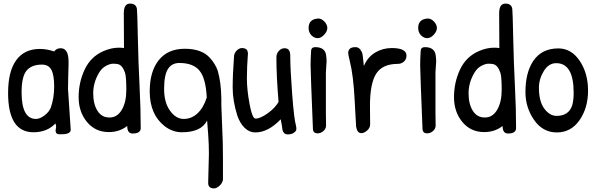

<svg xmlns="http://www.w3.org/2000/svg" viewBox="-20 -735 3311 1067"><path d="M317 -467Q361 -467 361 -392Q361 -384 361 -375L359 -305Q358 -272 358 -240L373 -14Q373 11 322 11Q319 11 307.5 11Q296 11 291.5 2Q287 -7 290.5 -20Q294 -33 288 -49Q242 0 166 0Q25 0 25 -218Q25 -339 70.5 -401Q116 -463 201 -463Q241 -463 281 -449Q294 -467 317 -467ZM213 -376Q156 -376 128 -343Q100 -310 100 -222Q100 -74 180 -74Q201 -74 226.5 -93Q252 -112 262 -136Q281 -190 281 -254Q281 -318 265.5 -347Q250 -376 213 -376Z M669 -468 668 -661Q668 -715 702.5 -715Q737 -715 741 -685Q743 -672 746 -528Q749 -384 755.5 -258Q762 -132 762 -23Q762 7 717 7Q687 7 687 -35Q644 -1 585 -1Q510 -1 463.5 -57Q417 -113 417 -195Q417 -277 450.5 -348.5Q484 -420 555 -451Q599 -470 640 -470Q655 -470 669 -468ZM530 -330Q498 -276 498 -216.5Q498 -157 521.5 -119.5Q545 -82 588.5 -82Q632 -82 657 -125Q682 -168 682 -235Q682 -310 674.5 -331.5Q667 -353 657 -364.5Q647 -376 635.5 -378.5Q624 -381 608 -381Q592 -381 569 -369Q546 -357 530 -330Z M1137 282Q1137 280 1137 277L1141 119Q1141 68 1137 13L1131 -65Q1098 0 991 0Q940 0 896 -33Q812 -98 812 -227Q812 -338 862.5 -401Q913 -464 1007 -464Q1101 -464 1146 -414Q1177 -380 1190 -342Q1209 -276 1210 -188V-151L1218 56Q1219 87 1219 142V265Q1215 284 1199 298Q1183 312 1170 312Q1137 312 1137 282ZM977 -385Q934 -385 913 -351Q892 -317 892 -241Q892 -165 925 -119.5Q958 -74 1001 -74Q1044 -74 1077.5 -105Q1111 -136 1129 -193Q1124 -299 1089 -342Q1054 -385 977 -385Z M1358 -440Q1352 -362 1352 -299.5Q1352 -237 1367 -156.5Q1382 -76 1400 -76Q1427 -76 1468.5 -106Q1510 -136 1528 -169Q1516 -313 1516 -416Q1516 -437 1529.5 -452Q1543 -467 1562 -467Q1593 -467 1593 -425Q1593 -354 1603.5 -214Q1614 -74 1625 -36Q1627 -28 1627 -17.5Q1627 -7 1613.5 2.5Q1600 12 1578.5 12Q1557 12 1550 -12Q1548 -32 1540 -72Q1470 1 1399 1Q1366 1 1340 -24Q1314 -49 1299 -92Q1273 -175 1273 -248Q1273 -321 1281 -428Q1285 -445 1298 -456.5Q1311 -468 1324.5 -468Q1338 -468 1345.5 -463Q1353 -458 1354.5 -454Q1356 -450 1358 -440Z M1749 -632Q1767 -632 1783 -615Q1799 -598 1799 -579.5Q1799 -561 1781.5 -542Q1764 -523 1745 -523Q1726 -523 1710.5 -539Q1695 -555 1695 -580Q1695 -628 1747 -632Q1748 -632 1749 -632ZM1791 -108 1792 -38Q1792 -19 1777 -6.5Q1762 6 1745 6Q1720 6 1719 -19Q1706 -338 1706 -372Q1706 -406 1709 -455Q1711 -473 1732 -473Q1785 -473 1792 -430Q1795 -408 1795 -395L1791 -332Z M2036 -146 2037 -43Q2037 -25 2020.5 -10Q2004 5 1988 5Q1965 5 1959 -31Q1958 -39 1951 -177.5Q1944 -316 1924 -395Q1915 -433 1915 -440Q1915 -473 1955 -473Q1972 -473 1982 -460Q1992 -447 1994.5 -433.5Q1997 -420 1999 -397Q2001 -374 2002 -368Q2023 -418 2065 -443Q2107 -468 2157 -468Q2239 -468 2239 -426Q2239 -405 2224.5 -392.5Q2210 -380 2191 -380Q2106 -380 2071 -326Q2036 -272 2036 -146Z M2358 -632Q2376 -632 2392 -615Q2408 -598 2408 -579.5Q2408 -561 2390.5 -542Q2373 -523 2354 -523Q2335 -523 2319.5 -539Q2304 -555 2304 -580Q2304 -628 2356 -632Q2357 -632 2358 -632ZM2400 -108 2401 -38Q2401 -19 2386 -6.5Q2371 6 2354 6Q2329 6 2328 -19Q2315 -338 2315 -372Q2315 -406 2318 -455Q2320 -473 2341 -473Q2394 -473 2401 -430Q2404 -408 2404 -395L2400 -332Z M2755 -468 2754 -661Q2754 -715 2788.5 -715Q2823 -715 2827 -685Q2829 -672 2832 -528Q2835 -384 2841.5 -258Q2848 -132 2848 -23Q2848 7 2803 7Q2773 7 2773 -35Q2730 -1 2671 -1Q2596 -1 2549.5 -57Q2503 -113 2503 -195Q2503 -277 2536.5 -348.5Q2570 -420 2641 -451Q2685 -470 2726 -470Q2741 -470 2755 -468ZM2616 -330Q2584 -276 2584 -216.5Q2584 -157 2607.5 -119.5Q2631 -82 2674.5 -82Q2718 -82 2743 -125Q2768 -168 2768 -235Q2768 -310 2760.5 -331.5Q2753 -353 2743 -364.5Q2733 -376 2721.5 -378.5Q2710 -381 2694 -381Q2678 -381 2655 -369Q2632 -357 2616 -330Z M3083 -466Q3155 -466 3201.5 -397Q3248 -328 3248 -231.5Q3248 -135 3200.5 -67Q3153 1 3074.5 1Q2996 1 2948 -68.5Q2900 -138 2900 -223Q2900 -332 2944 -397Q2991 -466 3083 -466ZM3071 -384Q3029 -384 3002 -340Q2975 -296 2975 -247Q2975 -171 3005 -131Q3035 -91 3073 -91Q3141 -91 3160 -150Q3168 -178 3168 -220Q3168 -384 3071 -384Z"/></svg>

Font: Patrick Hand
Style: Regular
Weight: 400
Designer: Patrick Wagesreiter
Foundry: Patrick Wagesreiter
Version: Version 1.003;PS 001.003;hotconv 1.0.70;makeotf.lib2.5.58329